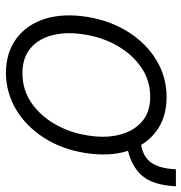

<svg xmlns="http://www.w3.org/2000/svg" viewBox="-2 -624 638 675"><g transform="rotate(90 317.5 -287.0)"><path d="M497.6 -415 477.5 -461.9Q526.9 -466.8 549.8 -495.8Q572.8 -524.9 575.7 -585.9H635.3Q631.8 -503.9 596.2 -464.8Q560.5 -425.8 497.6 -415ZM236.8 11.7Q165 11.2 116 -25.1Q66.9 -61.5 46.6 -126Q26.4 -190.4 40 -274.9Q53.7 -357.4 94 -420.2Q134.3 -482.9 193.1 -518.1Q252 -553.2 321.8 -553.2Q393.6 -553.2 442.4 -516.6Q491.2 -480 511.5 -415.3Q531.7 -350.6 518.1 -266.1Q504.9 -184.1 464.6 -121.6Q424.3 -59.1 365.5 -23.9Q306.6 11.2 236.8 11.7ZM237.8 -46.4Q295.9 -46.4 341.6 -77.6Q387.2 -108.9 417 -160.6Q446.8 -212.4 456.5 -274.9Q466.8 -335.4 454.8 -385.3Q442.9 -435.1 409.4 -465.3Q376 -495.6 320.8 -495.6Q263.2 -495.6 217.3 -463.9Q171.4 -432.1 141.6 -380.1Q111.8 -328.1 102.1 -266.1Q91.8 -206.1 103.3 -156Q114.7 -106 148.4 -76.2Q182.1 -46.4 237.8 -46.4Z"/></g></svg>

Font: Inter Tight Light
Style: Italic
Weight: 300
Italic angle: -9.39999°
Designer: Rasmus Andersson
Foundry: rsms
Version: Version 3.004